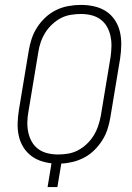

<svg xmlns="http://www.w3.org/2000/svg" viewBox="-20 -763 540 783"><path d="M174 0 190 -97Q164 -100 141.5 -108.5Q119 -117 101 -132.5Q83 -148 71.5 -169Q60 -190 55.5 -214Q51 -238 52 -263.5Q53 -289 57 -314L97 -555Q101 -580 109 -604.5Q117 -629 131.5 -651.5Q146 -674 166 -692.5Q186 -711 210 -722.5Q234 -734 260 -738.5Q286 -743 310 -743Q338 -743 364.5 -737Q391 -731 412.5 -717Q434 -703 448.5 -681Q463 -659 469 -633.5Q475 -608 474.5 -580Q474 -552 470 -525L430 -284Q426 -260 418.5 -236.5Q411 -213 397.5 -191.5Q384 -170 365.5 -151.5Q347 -133 324.5 -121Q302 -109 278 -103Q254 -97 230 -96L214 0ZM217 -133Q237 -133 258 -136.5Q279 -140 298 -150Q317 -160 333.5 -175.5Q350 -191 361.5 -209.5Q373 -228 380 -248.5Q387 -269 391 -290L431 -531Q434 -552 434.5 -574Q435 -596 430.5 -616.5Q426 -637 416 -654.5Q406 -672 389.5 -684Q373 -696 352.5 -701Q332 -706 310 -706Q290 -706 268.5 -702.5Q247 -699 228 -689Q209 -679 192.5 -663.5Q176 -648 164.5 -629.5Q153 -611 146 -590.5Q139 -570 136 -549L96 -308Q92 -287 91.5 -265Q91 -243 95.5 -222.5Q100 -202 110 -184.5Q120 -167 136.5 -155Q153 -143 174 -138Q195 -133 217 -133Z"/></svg>

Font: Iosevka Extralight Oblique
Style: Regular
Weight: 200
Italic angle: -9°
Monospace: yes
Designer: Belleve Invis
Foundry: Belleve Invis
Version: Version 32.5.0; ttfautohint (v1.8.4)